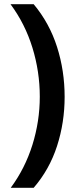

<svg xmlns="http://www.w3.org/2000/svg" viewBox="-20 -978 367 912"><path d="M287 -518Q287 -396 251 -284.5Q215 -173 140 -86H31Q99 -178 134 -290Q169 -402 169 -519Q169 -638 134 -751.5Q99 -865 30 -958H140Q215 -868 251 -755Q287 -642 287 -518Z"/></svg>

Font: Noto Sans Khmer UI ExtraCondensed SemiBold
Style: Regular
Weight: 600
Width: 2
Designer: Danh Hong and the Monotype Design Team
Foundry: Monotype Imaging Inc.
Version: Version 2.002; ttfautohint (v1.8.4.7-5d5b)